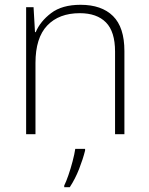

<svg xmlns="http://www.w3.org/2000/svg" viewBox="-20 -560 622 801"><path d="M316 -540Q404 -540 451.5 -493Q499 -446 499 -347V0H460V-345Q460 -428 422 -466.5Q384 -505 313 -505Q226 -505 177 -453.5Q128 -402 128 -297V0H89V-530H120L126 -426H129Q148 -471 193.5 -505.5Q239 -540 316 -540ZM335 68Q326 104 310 145Q294 186 271 221H248V214Q256 198 265.5 170.5Q275 143 283 112.5Q291 82 294 61H335Z"/></svg>

Font: Noto Sans Lao Looped ExtraLight
Style: Regular
Weight: 200
Designer: Mark Frömberg, Ben Mitchell
Foundry: The Fontpad Ltd
Version: Version 1.002; ttfautohint (v1.8.4.7-5d5b)